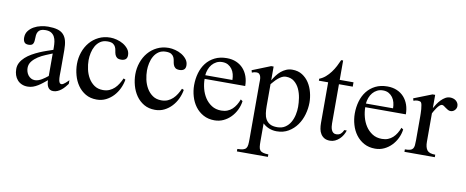

<svg xmlns="http://www.w3.org/2000/svg" viewBox="-57 -685 2634 1085"><g transform="rotate(10 1260.0 -143.0)"><path d="M334 -48.8Q327.1 -39.6 318.6 -29.5Q310.1 -19.5 300 -11.5Q290 -3.4 278.3 1.7Q266.6 6.8 253.9 6.8Q242.2 6.8 234.6 2Q227.1 -2.9 222.7 -11Q218.3 -19 216.6 -28.8Q214.8 -38.6 214.8 -48.8Q202.6 -39.1 190.4 -29.3Q178.2 -19.5 165 -11.5Q151.9 -3.4 137.7 1.7Q123.5 6.8 106.9 6.8Q87.9 6.8 73 0.2Q58.1 -6.3 47.9 -18.1Q37.6 -29.8 32.2 -45.7Q26.9 -61.5 26.9 -80.1Q26.9 -100.6 36.4 -117.7Q45.9 -134.8 61.5 -148.9Q77.1 -163.1 97.2 -174.6Q117.2 -186 138.2 -195.1Q159.2 -204.1 179.2 -210.9Q199.2 -217.8 214.8 -223.1V-236.8Q214.8 -253.9 212.6 -269.8Q210.4 -285.6 203.6 -298.1Q196.8 -310.5 184.6 -317.9Q172.4 -325.2 151.9 -325.2Q135.3 -325.2 125.2 -320.6Q115.2 -315.9 110.1 -307.4Q105 -298.8 103.5 -287.4Q102.1 -275.9 102.1 -262.2Q102.1 -245.6 95.7 -236.3Q89.4 -227.1 70.8 -227.1Q53.7 -227.1 46.9 -236.8Q40 -246.6 40 -262.2Q40 -285.2 52.2 -301.3Q64.5 -317.4 82.8 -327.6Q101.1 -337.9 122.6 -342.5Q144 -347.2 163.1 -347.2Q194.8 -347.2 216.6 -341.1Q238.3 -335 251.5 -321Q264.6 -307.1 270.3 -285.4Q275.9 -263.7 275.9 -231.9V-117.2Q275.9 -103 275.6 -87.4Q275.4 -71.8 277.8 -58.1Q279.3 -51.3 282.5 -45.7Q285.6 -40 293.9 -40Q298.3 -40 304 -43.7Q309.6 -47.4 315.4 -52.2Q321.3 -57.1 326.4 -62.3Q331.5 -67.4 334 -69.8ZM214.8 -202.1Q198.2 -195.3 176.3 -186.3Q154.3 -177.2 135 -164.8Q115.7 -152.3 102.3 -135.7Q88.9 -119.1 88.9 -97.2Q88.9 -86.4 92.3 -75.4Q95.7 -64.5 102.5 -55.7Q109.4 -46.9 119.1 -41.5Q128.9 -36.1 141.1 -36.1Q150.9 -36.1 160.9 -39.6Q170.9 -43 180.4 -48.6Q189.9 -54.2 198.7 -60.8Q207.5 -67.4 214.8 -73.2Z M645 -127.9Q640.6 -101.6 628.9 -76.7Q617.2 -51.8 598.9 -32.2Q580.6 -12.7 556.6 -0.7Q532.7 11.2 503.9 11.2Q467.3 11.2 440.2 -4.6Q413.1 -20.5 395.3 -46.1Q377.4 -71.8 368.7 -103.8Q359.9 -135.7 359.9 -168Q359.9 -203.1 371.1 -235.6Q382.3 -268.1 403.3 -293Q424.3 -317.9 454.1 -332.5Q483.9 -347.2 521 -347.2Q538.1 -347.2 558.1 -342Q578.1 -336.9 595.2 -326.7Q612.3 -316.4 624 -301.3Q635.7 -286.1 635.7 -266.1Q635.7 -249.5 626.2 -242.2Q616.7 -234.9 601.1 -234.9Q584.5 -234.9 576.7 -241.5Q568.8 -248 565.4 -257.8Q562 -267.6 560.5 -279.1Q559.1 -290.5 554.4 -300.3Q549.8 -310.1 539.6 -316.7Q529.3 -323.2 508.8 -323.2Q484.4 -323.2 467.5 -311.8Q450.7 -300.3 440.4 -282.2Q430.2 -264.2 425.5 -242.4Q420.9 -220.7 420.9 -200.2Q420.9 -175.3 426.8 -148.4Q432.6 -121.6 445.8 -99.1Q459 -76.7 479.7 -62.3Q500.5 -47.9 529.8 -47.9Q550.3 -47.9 566.4 -54.9Q582.5 -62 595 -73.7Q607.4 -85.4 616.9 -100.8Q626.5 -116.2 633.8 -132.8Z M980 -127.9Q975.6 -101.6 963.9 -76.7Q952.1 -51.8 933.8 -32.2Q915.5 -12.7 891.6 -0.7Q867.7 11.2 838.9 11.2Q802.2 11.2 775.1 -4.6Q748 -20.5 730.2 -46.1Q712.4 -71.8 703.6 -103.8Q694.8 -135.7 694.8 -168Q694.8 -203.1 706.1 -235.6Q717.3 -268.1 738.3 -293Q759.3 -317.9 789.1 -332.5Q818.8 -347.2 856 -347.2Q873 -347.2 893.1 -342Q913.1 -336.9 930.2 -326.7Q947.3 -316.4 959 -301.3Q970.7 -286.1 970.7 -266.1Q970.7 -249.5 961.2 -242.2Q951.7 -234.9 936 -234.9Q919.4 -234.9 911.6 -241.5Q903.8 -248 900.4 -257.8Q897 -267.6 895.5 -279.1Q894 -290.5 889.4 -300.3Q884.8 -310.1 874.5 -316.7Q864.3 -323.2 843.8 -323.2Q819.3 -323.2 802.5 -311.8Q785.6 -300.3 775.4 -282.2Q765.1 -264.2 760.5 -242.4Q755.9 -220.7 755.9 -200.2Q755.9 -175.3 761.7 -148.4Q767.6 -121.6 780.8 -99.1Q793.9 -76.7 814.7 -62.3Q835.4 -47.9 864.7 -47.9Q885.3 -47.9 901.4 -54.9Q917.5 -62 929.9 -73.7Q942.4 -85.4 951.9 -100.8Q961.4 -116.2 968.8 -132.8Z M1317.9 -123Q1314.5 -96.7 1302.7 -72.5Q1291 -48.3 1272.9 -29.8Q1254.9 -11.2 1231.2 0Q1207.5 11.2 1179.7 11.2Q1143.6 11.2 1116 -3.9Q1088.4 -19 1069.8 -43.9Q1051.3 -68.8 1042 -100.6Q1032.7 -132.3 1032.7 -165Q1032.7 -201.7 1042.2 -234.6Q1051.8 -267.6 1071 -292.5Q1090.3 -317.4 1119.9 -332.3Q1149.4 -347.2 1189 -347.2Q1219.2 -347.2 1243.2 -336.9Q1267.1 -326.7 1283.7 -308.3Q1300.3 -290 1309.1 -264.9Q1317.9 -239.7 1317.9 -210H1085Q1085 -182.6 1092.3 -154.3Q1099.6 -126 1114.7 -102.8Q1129.9 -79.6 1153.1 -64.7Q1176.3 -49.8 1208 -49.8Q1227.5 -49.8 1242.9 -55.9Q1258.3 -62 1270.3 -73Q1282.2 -84 1291.3 -98.9Q1300.3 -113.8 1306.6 -130.9ZM1240.7 -231Q1240.7 -248 1236.6 -264.2Q1232.4 -280.3 1223.4 -292.7Q1214.4 -305.2 1200.7 -313Q1187 -320.8 1168 -320.8Q1148.9 -320.8 1134.3 -313.2Q1119.6 -305.7 1109.1 -293.2Q1098.6 -280.8 1092.5 -264.4Q1086.4 -248 1085 -231Z M1691.9 -181.2Q1691.9 -147 1682.1 -112.5Q1672.4 -78.1 1652.8 -50.8Q1633.3 -23.4 1604.2 -6.1Q1575.2 11.2 1536.6 11.2Q1514.2 11.2 1493.9 3.4Q1473.6 -4.4 1457 -20V83Q1457 101.6 1458.5 113.8Q1460 126 1465.6 133.3Q1471.2 140.6 1482.7 144Q1494.1 147.5 1513.7 147.9V162.1H1335.9V147.9Q1356.4 147.5 1368.2 144.3Q1379.9 141.1 1385.5 133.8Q1391.1 126.5 1392.6 113.8Q1394 101.1 1394 81.1V-237.8Q1394 -246.1 1394.3 -256.3Q1394.5 -266.6 1392.3 -275.6Q1390.1 -284.7 1384.5 -290.8Q1378.9 -296.9 1366.7 -296.9Q1353.5 -296.9 1341.8 -291L1337.9 -304.2L1442.9 -346.2H1457V-267.1Q1465.8 -282.2 1476.6 -296.6Q1487.3 -311 1500.7 -322.3Q1514.2 -333.5 1530 -340.3Q1545.9 -347.2 1564.9 -347.2Q1598.1 -347.2 1622.1 -331.8Q1646 -316.4 1661.4 -292.5Q1676.8 -268.6 1684.3 -239Q1691.9 -209.5 1691.9 -181.2ZM1632.8 -146Q1632.8 -169.4 1628.7 -196.5Q1624.5 -223.6 1613.8 -247.1Q1603 -270.5 1584.2 -286.1Q1565.4 -301.8 1535.6 -301.8Q1523.9 -301.8 1512.7 -295.9Q1501.5 -290 1491.5 -281.5Q1481.4 -272.9 1472.9 -263.2Q1464.4 -253.4 1457 -245.1V-119.1Q1457 -98.1 1459.5 -78.9Q1461.9 -59.6 1470.2 -44.7Q1478.5 -29.8 1493.9 -21Q1509.3 -12.2 1535.6 -12.2Q1563 -12.2 1581.5 -24.7Q1600.1 -37.1 1611.3 -56.6Q1622.6 -76.2 1627.7 -99.9Q1632.8 -123.5 1632.8 -146Z M1926.8 -62Q1922.9 -48.3 1915 -35.2Q1907.2 -22 1896.2 -11.7Q1885.3 -1.5 1871.8 4.9Q1858.4 11.2 1842.8 11.2Q1823.2 11.2 1810.3 3.7Q1797.4 -3.9 1789.6 -16.4Q1781.7 -28.8 1778.8 -44.9Q1775.9 -61 1775.9 -78.1V-312H1722.7V-323.2Q1741.7 -330.6 1757.6 -344.2Q1773.4 -357.9 1786.4 -375.2Q1799.3 -392.6 1809.3 -411.6Q1819.3 -430.7 1826.7 -448.2H1837.9V-336.9H1917V-312H1837.9V-86.9Q1837.9 -78.6 1839.1 -68.8Q1840.3 -59.1 1843.8 -50.5Q1847.2 -42 1853.8 -36.4Q1860.4 -30.8 1870.6 -30.8Q1887.2 -30.8 1897 -39.3Q1906.7 -47.9 1912.6 -62Z M2239.7 -123Q2236.3 -96.7 2224.6 -72.5Q2212.9 -48.3 2194.8 -29.8Q2176.8 -11.2 2153.1 0Q2129.4 11.2 2101.6 11.2Q2065.4 11.2 2037.8 -3.9Q2010.3 -19 1991.7 -43.9Q1973.1 -68.8 1963.9 -100.6Q1954.6 -132.3 1954.6 -165Q1954.6 -201.7 1964.1 -234.6Q1973.6 -267.6 1992.9 -292.5Q2012.2 -317.4 2041.7 -332.3Q2071.3 -347.2 2110.8 -347.2Q2141.1 -347.2 2165 -336.9Q2189 -326.7 2205.6 -308.3Q2222.2 -290 2231 -264.9Q2239.7 -239.7 2239.7 -210H2006.8Q2006.8 -182.6 2014.2 -154.3Q2021.5 -126 2036.6 -102.8Q2051.8 -79.6 2075 -64.7Q2098.1 -49.8 2129.9 -49.8Q2149.4 -49.8 2164.8 -55.9Q2180.2 -62 2192.1 -73Q2204.1 -84 2213.1 -98.9Q2222.2 -113.8 2228.5 -130.9ZM2162.6 -231Q2162.6 -248 2158.4 -264.2Q2154.3 -280.3 2145.3 -292.7Q2136.2 -305.2 2122.6 -313Q2108.9 -320.8 2089.8 -320.8Q2070.8 -320.8 2056.2 -313.2Q2041.5 -305.7 2031 -293.2Q2020.5 -280.8 2014.4 -264.4Q2008.3 -248 2006.8 -231Z M2518.6 -306.2Q2518.6 -292.5 2508.5 -282.2Q2498.5 -272 2484.9 -272Q2476.6 -272 2469.5 -276.1Q2462.4 -280.3 2455.8 -284.9Q2449.2 -289.6 2443.6 -293.7Q2438 -297.9 2432.6 -297.9Q2425.3 -297.9 2417.7 -290.8Q2410.2 -283.7 2403.6 -274.2Q2397 -264.6 2391.6 -255.4Q2386.2 -246.1 2383.8 -241.2V-78.1Q2383.8 -45.9 2396 -30Q2408.2 -14.2 2442.9 -14.2V0H2268.6V-14.2Q2287.6 -14.2 2298.1 -17.1Q2308.6 -20 2314 -27.3Q2319.3 -34.7 2320.6 -46.6Q2321.8 -58.6 2321.8 -76.2V-211.9Q2321.8 -217.8 2321.5 -229.5Q2321.3 -241.2 2320.3 -253.9Q2319.3 -266.6 2317.1 -277.8Q2314.9 -289.1 2310.5 -293.9Q2302.7 -297.9 2291.5 -297.9Q2280.8 -297.9 2268.6 -293L2264.6 -306.2L2368.7 -347.2H2383.8V-271Q2390.1 -282.7 2398.9 -295.9Q2407.7 -309.1 2418.7 -320.6Q2429.7 -332 2442.6 -339.6Q2455.6 -347.2 2470.7 -347.2Q2479.5 -347.2 2488.3 -344.5Q2497.1 -341.8 2503.7 -336.4Q2510.3 -331.1 2514.4 -323.5Q2518.6 -315.9 2518.6 -306.2Z"/></g></svg>

Font: Scheherazade Urdu
Style: Regular
Weight: 400
Designer: SIL International
Foundry: SIL International
Version: Version 1.005 (build 117/117)